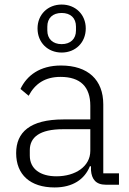

<svg xmlns="http://www.w3.org/2000/svg" viewBox="-20 -812 567 844"><path d="M251 -581C312 -581 357 -625 357 -687C357 -748 312 -792 251 -792C190 -792 145 -748 145 -687C145 -625 190 -581 251 -581ZM251 -618C212 -618 188 -641 188 -678V-695C188 -733 212 -755 251 -755C290 -755 314 -733 314 -695V-678C314 -641 290 -618 251 -618ZM503 0V-50H434V-353C434 -461 367 -524 248 -524C155 -524 98 -480 70 -421L106 -391C134 -444 178 -474 246 -474C333 -474 377 -431 377 -347V-287H259C111 -287 51 -230 51 -139C51 -44 113 12 220 12C300 12 352 -24 375 -81H380V-63C383 -25 401 0 445 0ZM228 -37C158 -37 111 -69 111 -128V-152C111 -209 155 -244 257 -244H377V-149C377 -80 311 -37 228 -37Z"/></svg>

Font: IBM Plex Thai Looped Light
Style: Regular
Weight: 300
Designer: Mike Abbink, Paul van der Laan, Pieter van Rosmalen, Ben Mitchell, Mark Frömberg
Foundry: Bold Monday
Version: Version 1.0